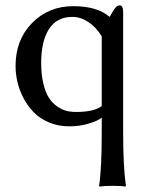

<svg xmlns="http://www.w3.org/2000/svg" viewBox="-20 -462 562 717"><path d="M359.9 32.2V-22.9Q346.7 -11.2 312.3 -0.7Q277.8 9.8 238.8 9.8Q197.3 9.8 162.8 -4.9Q128.4 -19.5 105.7 -43Q83 -66.4 67.4 -96.4Q51.8 -126.5 44.9 -156.7Q38.1 -187 38.1 -215.8Q38.1 -313.5 99.9 -376.2Q161.6 -439 253.9 -439Q342.8 -439 389.2 -398.9L403.8 -422.9Q414.6 -441.9 426.8 -441.9Q439.9 -441.9 439.9 -417V32.2Q439.9 161.1 450.2 231.9L448.2 234.9Q434.1 231.9 399.9 231.9Q384.3 231.9 372.1 232.7Q359.9 233.4 355.5 234.4L351.1 234.9L350.1 231.9Q359.9 168.9 359.9 32.2ZM359.9 -326.2Q339.8 -359.9 310.5 -379.4Q281.2 -398.9 250 -398.9Q191.9 -398.9 162.8 -353.3Q133.8 -307.6 133.8 -227.1Q133.8 -183.6 141.8 -150.1Q149.9 -116.7 162.4 -97.2Q174.8 -77.6 192.6 -65.2Q210.4 -52.7 227.3 -48.3Q244.1 -43.9 263.2 -43.9Q331.5 -43.9 359.9 -65.9Z"/></svg>

Font: Linux Biolinum
Style: Regular
Weight: 400
Designer: Philipp H. Poll
Foundry: Philipp H. Poll
Version: Version 0.6.4